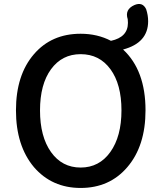

<svg xmlns="http://www.w3.org/2000/svg" viewBox="-20 -917 794 950"><path d="M379 13Q237 13 148 -90Q59 -196 59 -371Q59 -546 148 -649Q235 -750 379 -750Q462 -750 529 -715Q613 -733 613 -804Q613 -816 612 -822Q596 -870 645 -892Q685 -909 703 -872Q713 -842 713 -812Q713 -705 589 -672Q700 -569 700 -371Q700 -195 610 -90Q522 13 379 13ZM379 -88Q471 -88 526 -165Q581 -242 581 -371Q581 -500 526.5 -574.5Q472 -649 379 -649Q287 -649 232.5 -574.5Q178 -500 178 -370.5Q178 -241 232.5 -164.5Q287 -88 379 -88Z"/></svg>

Font: GenSenRounded JP M
Style: Regular
Weight: 500
Version: Version 1.501;PS 1;hotconv 16.6.51;makeotf.lib2.5.65220